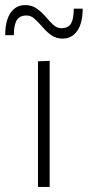

<svg xmlns="http://www.w3.org/2000/svg" viewBox="-50 -736 345 756"><path d="M99.5 0V-494.5L145.5 -496.5V0ZM196.5 -584Q170.5 -584 151.5 -597.8Q132.5 -611.5 117.5 -629.5Q102 -647.5 87.2 -661.2Q72.5 -675 54.5 -675Q27 -675 15.8 -656Q4.5 -637 4.5 -597.5H-29.5Q-29.5 -654.5 -8.5 -685.2Q12.5 -716 49.5 -716Q75.5 -716 94.8 -702.2Q114 -688.5 129.5 -670.5Q144.5 -652.5 159.2 -638.8Q174 -625 191.5 -625Q219.5 -625 230 -643.8Q240.5 -662.5 240.5 -702H275.5Q275.5 -645 254.2 -614.5Q233 -584 196.5 -584Z"/></svg>

Font: Heraclito ExtraLight
Style: Regular
Weight: 200
Designer: Kostas Bartsokas (font) & Cristiano Sobral (main changes)
Foundry: Kostas Bartsokas (font) & Cristiano Sobral (main changes)
Version: Version 1.00;July 8, 2020;FontCreator 13.0.0.2655 64-bit